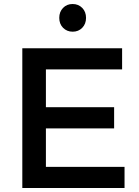

<svg xmlns="http://www.w3.org/2000/svg" viewBox="-20 -942 696 962"><path d="M295.9 -902.3Q314.5 -921.9 343.8 -921.9Q373 -921.9 392.1 -902.3Q411.1 -882.8 411.1 -852.5Q411.1 -822.3 392.1 -802.7Q373 -783.2 344.2 -783.2Q315.4 -783.2 295.9 -802.7Q276.9 -822.3 276.9 -852.5Q276.9 -882.8 295.9 -902.3ZM91.8 0V-700.2H591.8V-594.2H210V-404.8H551.8V-298.8H210V-106H604V0Z"/></svg>

Font: TruenoRg
Style: Book
Weight: 400
Designer: Julieta Ulanovsky
Foundry: Julieta Ulanovsky
Version: Version 3.001b